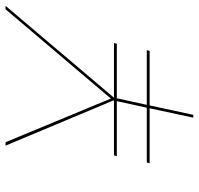

<svg xmlns="http://www.w3.org/2000/svg" viewBox="-32 -666 698 673"><g transform="rotate(-90 316.5 -329.0)"><path d="M311 -278H503L500 -268H309L286 -163H478L475 -153H284L251 0H241L274 -153H81L84 -163H276L299 -268H106L109 -278H301V-281L143 -658H155L308 -289L621 -658H633Z"/></g></svg>

Font: Ysabeau Hairline
Style: Italic
Weight: 100
Italic angle: -12°
Designer: Christian Thalmann (Catharsis Fonts)
Version: Version 0.003